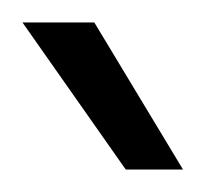

<svg xmlns="http://www.w3.org/2000/svg" viewBox="-130 -764 183 171"><path d="M-18 -613 -110 -744H-46L33 -613Z"/></svg>

Font: Onest ExtraLight
Style: Regular
Weight: 250
Designer: Dmitri Voloshin, Andrey Kudryavtsev
Foundry: Dmitri Voloshin, Andrey Kudryavtsev
Version: Version 1.000;gftools[0.9.33]